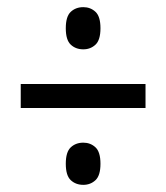

<svg xmlns="http://www.w3.org/2000/svg" viewBox="-20 -626 465 537"><path d="M213 -488Q192 -488 178 -501Q164 -514 164 -547Q164 -580 178 -593Q192 -606 213 -606Q233 -606 247 -593Q261 -580 261 -547Q261 -514 247 -501Q233 -488 213 -488ZM38 -324V-391H387V-324ZM213 -109Q192 -109 178 -122Q164 -135 164 -168Q164 -201 178 -214Q192 -227 213 -227Q233 -227 247 -214Q261 -201 261 -168Q261 -135 247 -122Q233 -109 213 -109Z"/></svg>

Font: Noto Serif ExtraCondensed
Style: Bold
Weight: 700
Width: 2
Designer: Monotype Design Team
Foundry: Monotype Imaging Inc.
Version: Version 2.014; ttfautohint (v1.8.4.7-5d5b)